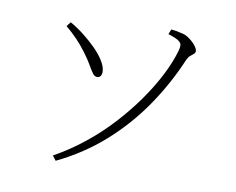

<svg xmlns="http://www.w3.org/2000/svg" viewBox="-79 -812 1158 942"><g transform="rotate(10 500.0 -341.5)"><path d="M236 2Q315 -42 385.5 -98.5Q456 -155 515.5 -220Q575 -285 622.5 -352.5Q670 -420 703.5 -485.5Q737 -551 754 -610Q759 -627 758.5 -639Q758 -651 743.5 -661Q729 -671 691 -683L701 -708Q714 -707 727.5 -704.5Q741 -702 757 -698Q772 -695 786 -686Q800 -677 812 -665.5Q824 -654 831 -643Q838 -632 838 -624Q838 -615 830.5 -609Q823 -603 814 -595.5Q805 -588 798 -572Q746 -449 669 -336Q592 -223 488.5 -130.5Q385 -38 254 25ZM382 -415Q370 -415 360 -428.5Q350 -442 336.5 -466Q323 -490 300 -521Q276 -554 249 -582Q222 -610 192 -635L209 -657Q243 -638 277 -611.5Q311 -585 340 -556Q369 -527 386.5 -498.5Q404 -470 405 -447Q406 -433 400 -424Q394 -415 382 -415Z"/></g></svg>

Font: Noto Serif SC ExtraLight ExtraLight
Style: Regular
Weight: 250
Version: Version 2.002-H1;hotconv 1.1.0;makeotfexe 2.6.0